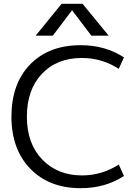

<svg xmlns="http://www.w3.org/2000/svg" viewBox="-20 -977 735 1007"><path d="M257 -790H167L303 -957H413L550 -790H459L359 -922H357ZM410 -673Q278 -673 199.5 -589.5Q121 -506 121 -365Q121 -224 201.5 -140.5Q282 -57 410 -57Q514 -57 603 -114L630 -54Q532 10 403 10Q238 10 139 -92Q40 -194 40 -365Q40 -538 138 -639Q236 -740 403 -740Q532 -740 630 -676L603 -616Q514 -673 410 -673Z"/></svg>

Font: M PLUS 1p
Style: Regular
Weight: 400
Version: Version 1.062